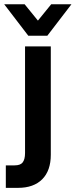

<svg xmlns="http://www.w3.org/2000/svg" viewBox="-61 -741 361 917"><path d="M-33.2 48.8H8.8Q36.1 48.8 46.9 35.2Q58.6 20.5 58.6 -9.8V-519.5H181.6V-2Q181.6 74.2 140.6 115.2Q99.6 156.2 25.4 156.2H-33.2ZM-41 -720.7H56.6L120.1 -642.6L183.6 -720.7H280.3L165 -570.3H74.2Z"/></svg>

Font: Dinish
Style: Bold
Weight: 700
Designer: Bert Driehuis
Foundry: Playbeing
Version: Version 3.006; git-39231f3c-release